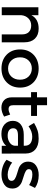

<svg xmlns="http://www.w3.org/2000/svg" viewBox="1023 -1722 703 2790"><g transform="rotate(90 1375.0 -326.5)"><path d="M85 0V-532.2H200.2V-430.2Q254.4 -536.1 396 -536.1Q488.8 -536.1 541.5 -481.4Q594.2 -426.8 594.2 -331.1V0H479V-298.8Q479 -358.9 444.8 -393.6Q410.2 -428.2 348.6 -427.7Q287.1 -427.2 246.6 -387.2Q206.1 -347.2 200.2 -283.2V0Z M812.5 -264.6Q812.5 -188 857.9 -140.1Q902.8 -91.8 975.1 -91.8Q1047.4 -91.8 1092.3 -139.6Q1137.2 -187.5 1137.7 -264.6Q1137.7 -341.3 1092.3 -389.2Q1046.4 -437 975.1 -437Q903.8 -437 857.9 -389.2Q812 -341.3 812.5 -264.6ZM697.8 -266.6Q697.8 -387.7 774.9 -461.9Q852.1 -536.1 975.1 -536.1Q1098.6 -536.1 1175.8 -461.4Q1252.4 -386.7 1252.4 -266.6Q1252.4 -146.5 1175.3 -70.8Q1098.1 3.9 975.1 3.9Q851.6 3.9 774.4 -70.8Q697.8 -146 697.8 -266.6Z M1318.4 -425.8V-512.2H1393.6V-658.2H1507.8V-512.2H1664.6V-425.8H1507.8V-170.9Q1508.3 -130.9 1522 -115.2Q1535.6 -99.6 1565.9 -99.1Q1596.2 -99.1 1644.5 -122.1L1673.8 -34.2Q1607.9 4.9 1542.5 4.9Q1477.1 4.9 1435.5 -34.2Q1393.6 -73.2 1393.6 -149.9V-425.8Z M1953.1 -235.8Q1896 -236.3 1869.6 -219.7Q1843.3 -203.1 1843.3 -166Q1843.3 -128.9 1870.6 -107.4Q1897.9 -85.9 1952.6 -85.9Q2007.3 -85.9 2049.8 -114.3Q2092.3 -142.6 2097.2 -187V-235.8ZM2097.2 -335.9Q2096.7 -442.9 1961.9 -442.9Q1891.6 -442.9 1813.5 -389.2L1766.1 -469.2Q1827.1 -504.9 1876 -520.5Q1924.8 -536.1 1995.1 -536.1Q2097.2 -536.1 2153.3 -486.3Q2209.5 -436.5 2210.4 -349.1L2211.4 0H2098.1V-64.9Q2041 4.9 1922.4 4.9Q1837.4 4.9 1786.1 -41.5Q1735.4 -88.9 1735.4 -161.1Q1735.4 -233.4 1788.6 -276.4Q1841.8 -319.3 1936.5 -319.8H2097.2Z M2517.6 -85.9Q2607.4 -85.9 2607.4 -143.1Q2607.4 -172.9 2578.1 -190.9Q2548.8 -209 2508.3 -220.2Q2467.3 -231.4 2426.3 -246.1Q2385.3 -260.7 2356.9 -295.9Q2328.6 -330.1 2328.1 -382.8Q2328.1 -459 2384.8 -498Q2441.4 -537.1 2524.4 -537.1Q2634.3 -537.1 2710.4 -482.9L2668.5 -397.9Q2592.3 -444.8 2514.6 -444.8Q2437 -444.8 2437.5 -392.1Q2437.5 -366.2 2466.3 -349.1Q2495.1 -332 2536.6 -320.3Q2578.1 -308.6 2619.6 -293Q2661.1 -277.3 2690.4 -243.2Q2719.2 -208 2719.2 -153.8Q2719.2 -76.2 2660.6 -36.1Q2602.1 3.9 2515.1 3.9Q2455.1 3.9 2397.5 -15.6Q2339.8 -35.2 2301.3 -69.8L2342.3 -151.9Q2376.5 -122.1 2425.8 -104Q2475.6 -85.9 2517.6 -85.9Z"/></g></svg>

Font: TruenoRg
Style: Book
Weight: 400
Designer: Julieta Ulanovsky
Foundry: Julieta Ulanovsky
Version: Version 3.001b